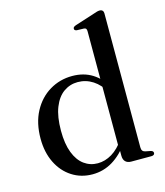

<svg xmlns="http://www.w3.org/2000/svg" viewBox="-112 -822 790 918"><g transform="rotate(-15 283.5 -363.0)"><path d="M388 -75 386 -78V-656Q386 -664.5 383 -668.5Q380 -672.5 373 -673L337.5 -674Q331 -675 328.2 -677.8Q325.5 -680.5 325.5 -684.5Q325.5 -689.5 328.8 -692.5Q332 -695.5 340 -698.5L435 -729Q447 -733.5 454.2 -735.2Q461.5 -737 467 -737Q476.5 -737 481.2 -731.8Q486 -726.5 486 -718V-55Q486 -44 490.2 -38Q494.5 -32 503.5 -30L529 -25Q536 -23.5 539.2 -20.2Q542.5 -17 542.5 -12Q542.5 -6.5 538.2 -3.2Q534 0 525.5 0H426Q408.5 0 398.2 -10Q388 -20 388 -39.5ZM36 -217.5Q36 -295 66 -351.2Q96 -407.5 146.8 -438Q197.5 -468.5 259 -468.5Q316 -468.5 358.5 -441.8Q401 -415 427.5 -367L408 -349Q385.5 -389.5 351.5 -411.5Q317.5 -433.5 277 -433.5Q238.5 -433.5 207.2 -411.5Q176 -389.5 158 -344Q140 -298.5 140 -229Q140 -164 156.8 -120.5Q173.5 -77 203.2 -55.2Q233 -33.5 270.5 -33.5Q307 -33.5 341 -54Q375 -74.5 404.5 -117.5L417 -98Q378 -44 332.5 -16.5Q287 11 233 11Q176.5 11 131.8 -17.8Q87 -46.5 61.5 -98.2Q36 -150 36 -217.5Z"/></g></svg>

Font: Fraunces 60pt
Style: Regular
Weight: 400
Version: Version 1.000;[b76b70a41]